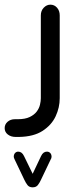

<svg xmlns="http://www.w3.org/2000/svg" viewBox="-116 -412 329 823"><path d="M-35 175H-49Q-69 175 -82.5 164.5Q-96 154 -96 137Q-96 121 -83.5 110Q-71 99 -52 99H-40Q-8 99 11.5 89.5Q31 80 41.5 66Q52 52 55.5 36.5Q59 21 59 9V-346Q59 -366 71.5 -379Q84 -392 100 -392Q117 -392 128.5 -379Q140 -366 140 -346V9Q140 49 122.5 86.5Q105 124 66.5 149Q28 174 -35 175ZM24 333 60 257Q69 238 85 238Q94 238 99.5 244Q105 250 105 260Q105 266 101 272L60 358Q54 371 46.5 381Q39 391 24 391Q9 391 1.5 381Q-6 371 -12 358L-53 272Q-57 264 -57 260Q-57 250 -51.5 244Q-46 238 -38 238Q-22 238 -13 257Z"/></svg>

Font: Beiruti Medium
Style: Regular
Weight: 500
Designer: Arlette Boutros
Foundry: Boutros
Version: Version 1.41